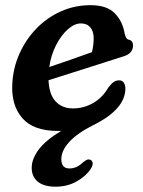

<svg xmlns="http://www.w3.org/2000/svg" viewBox="-20 -494 552 742"><path d="M330 159.5Q313 186 276.8 206.8Q240.5 227.5 195 227.5Q149.5 227.5 126 208Q102.5 188.5 102.5 154.5Q102.5 120 129.8 83.8Q157 47.5 217 11.5Q213 12 209.8 12Q206.5 12 203.5 12Q108.5 12 65.8 -38Q23 -88 27.5 -169.5Q30.5 -231 55 -286Q79.5 -341 120.2 -383.2Q161 -425.5 214.8 -449.8Q268.5 -474 330 -474Q392.5 -474 423.2 -443Q454 -412 462 -363Q464 -355 467.5 -348.5Q471 -342 476.5 -341Q494 -338 494 -317.5Q494 -303.5 484.8 -292.2Q475.5 -281 452 -274.5Q389 -254.5 312.5 -230Q236 -205.5 167.5 -184Q170 -128.5 195.2 -101.8Q220.5 -75 262 -75Q304 -75 340.2 -96Q376.5 -117 398.5 -155.5Q410.5 -171 419.5 -177.2Q428.5 -183.5 440.5 -183.5Q453 -183.5 458.8 -174Q464.5 -164.5 464.5 -152Q464.5 -71.5 339.5 -10Q277.5 21.5 247.2 55Q217 88.5 217 121Q217 157 248.5 157Q276.5 157 299.5 134.5Q308 127.5 314.5 124.2Q321 121 328 123Q335 125 337.8 134.2Q340.5 143.5 330 159.5ZM292.5 -403.5Q268 -403.5 242.2 -380.8Q216.5 -358 196.8 -319.8Q177 -281.5 170.5 -235Q210 -248.5 252.8 -263.2Q295.5 -278 335.5 -292.5Q339 -308.5 340.5 -321Q342 -333.5 342 -346.5Q342 -373 329 -388.2Q316 -403.5 292.5 -403.5Z"/></svg>

Font: Fraunces 9pt S100 SemiBold
Style: Italic
Weight: 600
Italic angle: -16°
Version: Version 1.000; ttfautohint (v1.8.3)